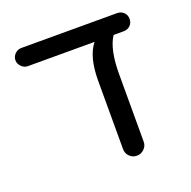

<svg xmlns="http://www.w3.org/2000/svg" viewBox="-108 -683 789 795"><g transform="rotate(-20 286.5 -285.5)"><path d="M529.3 -537.1Q529.3 -519.5 517.6 -508.3Q505.9 -497.1 488.3 -497.1H444.3Q410.2 -446.3 410.2 -336.9V-39.1Q410.2 -20.5 396.5 -7.3Q382.8 5.9 364.3 5.9Q345.7 5.9 332.5 -7.3Q319.3 -20.5 319.3 -39.1V-340.8Q319.3 -446.3 360.4 -497.1H66.4Q50.8 -497.1 38.6 -509.3Q26.4 -521.5 26.4 -537.1Q26.4 -553.7 38.6 -565.4Q50.8 -577.1 66.4 -577.1H488.3Q505.9 -577.1 517.6 -565.9Q529.3 -554.7 529.3 -537.1Z"/></g></svg>

Font: jf-openhuninn-1.0
Style: Regular
Weight: 400
Designer: [Kosugi Maru]
      Designed by Motoya company      

      [Varela Round]
      Joe Prince(Latin component); Avraham Co
Foundry: justfont CO.,LTD.
Version: 1.0